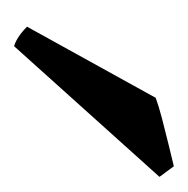

<svg xmlns="http://www.w3.org/2000/svg" viewBox="-17 -769 268 274"><g transform="rotate(90 117.0 -632.0)"><path d="M232.4 -725.6 45.9 -518.1Q32.7 -522 18.1 -536.6L119.6 -720.2Q129.9 -724.1 148.4 -729Q167 -733.9 186 -738.5Q205.1 -743.2 217.3 -746.1Z"/></g></svg>

Font: Gentium Book Plus
Style: Italic
Weight: 400
Italic angle: -8°
Designer: Victor Gaultney, Annie Olsen, Iska Routamaa, Becca Hirsbrunner
Foundry: SIL International
Version: Version 6.101